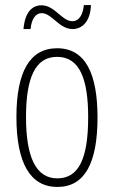

<svg xmlns="http://www.w3.org/2000/svg" viewBox="-20 -730 452 760"><path d="M73 -615H101C105 -658 123 -678 145 -678C185 -678 214 -615 267 -615C306 -615 338 -646 340 -710H312C308 -670 292 -646 267 -646C224 -646 198 -709 144 -709C105 -709 78 -678 73 -615ZM366 -265C366 -437 319 -539 206 -539C97 -539 45 -444 45 -267C45 -84 100 10 207 10C314 10 366 -82 366 -265ZM83 -267C83 -421 119 -505 206 -505C296 -505 329 -416 329 -266C329 -101 291 -24 207 -24C122 -24 83 -108 83 -267Z"/></svg>

Font: Noto Sans Armenian ExtraCondensed ExtraLight
Style: Regular
Weight: 200
Width: 2
Designer: Monotype Design Team
Foundry: Monotype Imaging Inc.
Version: Version 2.008